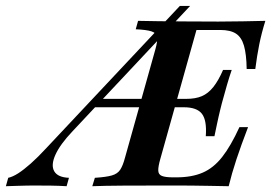

<svg xmlns="http://www.w3.org/2000/svg" viewBox="-105 -643 936 663"><path d="M-84.7 0 -76.6 -29Q-61.3 -32.3 -42.3 -44.4Q-23.4 -56.5 1.2 -78.2Q25.8 -100 55.6 -132.3L516.1 -622.6H551.6L146 -190.3Q102.4 -144.4 86.3 -108.5Q70.2 -72.6 82.3 -51.6Q94.4 -30.6 133.1 -29L125 0Q100 -1.6 71.4 -2Q42.7 -2.4 9.7 -2.4Q-4 -2.4 -17.3 -2Q-30.6 -1.6 -46.8 -1.2Q-62.9 -0.8 -84.7 0ZM209.7 -272.6 234.7 -301.6H600L591.9 -272.6ZM213.7 0 222.6 -29Q261.3 -31.5 281 -37.1Q300.8 -42.7 310.1 -56.9Q319.4 -71 326.6 -98.4L431.5 -472.6Q439.5 -500.8 437.5 -514.9Q435.5 -529 418.1 -534.7Q400.8 -540.3 363.7 -541.9L371.8 -571Q400.8 -570.2 442.3 -569.8Q483.9 -569.4 535.9 -569Q587.9 -568.5 648.4 -568.5Q693.5 -568.5 734.7 -569.4Q775.8 -570.2 811.3 -571Q798.4 -529.8 790.3 -489.9Q782.3 -450 776.6 -404.8H746.8Q746 -455.6 737.5 -485.1Q729 -514.5 709.7 -527Q690.3 -539.5 655.6 -539.5H573.4L448.4 -93.5Q441.1 -67.7 441.5 -54Q441.9 -40.3 454 -35.5Q466.1 -30.6 492.7 -30.6H504Q557.3 -30.6 594.8 -46.8Q632.3 -62.9 662.1 -100.8Q691.9 -138.7 721.8 -204H751.6Q727.4 -141.1 711.3 -92.3Q695.2 -43.5 684.7 0Q648.4 -0.8 619.4 -1.2Q590.3 -1.6 565.7 -2Q541.1 -2.4 517.7 -2.4Q494.4 -2.4 469.4 -2.4Q383.9 -2.4 319.4 -2Q254.8 -1.6 213.7 0ZM605.6 -172.6Q609.7 -227.4 592.3 -250Q575 -272.6 529.8 -272.6L537.9 -301.6Q570.2 -301.6 591.9 -310.9Q613.7 -320.2 631.5 -342.3Q649.2 -364.5 665.3 -401.6H695.2Q687.1 -378.2 679 -350.4Q671 -322.6 661.3 -287.1Q658.1 -274.2 655.2 -262.9Q652.4 -251.6 649.6 -239.1Q646.8 -226.6 643.5 -210.9Q640.3 -195.2 635.5 -172.6Z"/></svg>

Font: Playfair 5pt SemiExpanded Light
Style: Bold Italic
Weight: 700
Italic angle: -15.6°
Version: Version 2.001;gftools[0.9.30]